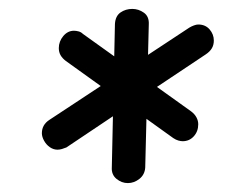

<svg xmlns="http://www.w3.org/2000/svg" viewBox="-20 -851 547 431"><path d="M238 -797Q239 -815 250.5 -823Q262 -831 277 -831Q291 -831 303 -822.5Q315 -814 314 -796L306 -475Q305 -459 293 -449.5Q281 -440 267 -440Q253 -440 241.5 -449.5Q230 -459 231 -475ZM405 -789Q410 -792 415.5 -794Q421 -796 425 -796Q441 -796 450.5 -785Q460 -774 460 -760Q460 -750 455.5 -742.5Q451 -735 442 -729Q391 -695 338.5 -660Q286 -625 233.5 -590Q181 -555 129 -520Q124 -518 119 -516.5Q114 -515 109 -515Q100 -515 92 -520.5Q84 -526 79 -535Q74 -544 74 -552Q74 -571 91 -582ZM128 -714Q120 -720 116 -727Q112 -734 112 -743Q112 -758 122 -770Q132 -782 146 -782Q151 -782 156.5 -780.5Q162 -779 166 -775L409 -601Q417 -595 421 -587.5Q425 -580 425 -572Q425 -556 415 -545Q405 -534 390 -534Q386 -534 380.5 -535.5Q375 -537 369 -541Z"/></svg>

Font: Playpen Sans Hebrew
Style: Regular
Weight: 400
Designer: Tom Grace, Laura Meseguer, Veronika Burian, José Scaglione
Foundry: TypeTogether
Version: Version 2.000